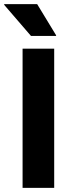

<svg xmlns="http://www.w3.org/2000/svg" viewBox="-32 -911 360 931"><path d="M77.5 0V-675H230.8V0ZM118.3 -736.7 -11.7 -887.5V-890.8H148.3L240 -740V-736.7Z"/></svg>

Font: Funnel Sans Light ExtraBold
Style: Regular
Weight: 800
Version: Version 1.000